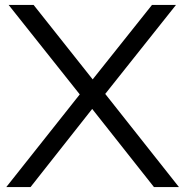

<svg xmlns="http://www.w3.org/2000/svg" viewBox="-20 -760 753 780"><path d="M5.5 0 304 -376.5 15 -740H116.5L356.5 -437.5L597.5 -740H695L407.5 -378.5L707 0H605.5L354.5 -317.5L104 0Z"/></svg>

Font: Encode Sans Expanded Expanded
Style: Regular
Weight: 400
Width: 7
Designer: Multiple Designers
Foundry: Impallari Type
Version: Version 3.000; ttfautohint (v1.8.3) -l 8 -r 50 -G 200 -x 14 